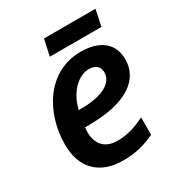

<svg xmlns="http://www.w3.org/2000/svg" viewBox="-168 -811 871 934"><g transform="rotate(-30 267.5 -343.5)"><path d="M196 -606H486L505 -697H216ZM253 10C327 10 378 -5 433 -31V-128C373 -100 332 -87 277 -87C208 -87 171 -129 171 -196C171 -205 172 -213 173 -223H195C410 -223 508 -301 508 -412C508 -496 451 -552 337 -552C150 -552 46 -376 46 -198C46 -62 127 10 253 10ZM204 -311H188C209 -401 271 -459 329 -459C367 -459 388 -440 388 -408C388 -348 319 -311 204 -311Z"/></g></svg>

Font: Noto Sans SemiBold
Style: Italic
Weight: 600
Italic angle: -12°
Designer: Monotype Design Team
Foundry: Monotype Imaging Inc.
Version: Version 2.013